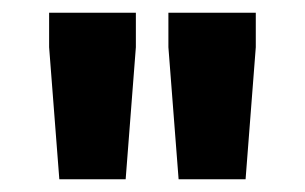

<svg xmlns="http://www.w3.org/2000/svg" viewBox="-20 -708 478 301"><path d="M73 -427 57 -634V-688H193V-634L177 -427ZM260 -427 244 -634V-688H381V-634L365 -427Z"/></svg>

Font: Saira Semi Condensed
Style: Bold
Weight: 700
Width: 4
Designer: Hector Gatti with collaboration of the Omnibus-Type team
Foundry: Omnibus-Type
Version: Version 1.001; ttfautohint (v1.8)